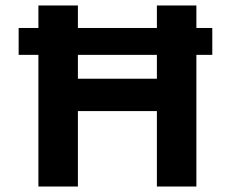

<svg xmlns="http://www.w3.org/2000/svg" viewBox="-20 -680 842 700"><path d="M48 -578H754V-480H48ZM552 0V-660H696V0ZM120 0V-660H264V0ZM205 -275V-393H610V-275Z"/></svg>

Font: Bricolage Grotesque
Style: Bold
Weight: 700
Designer: Mathieu Triay
Foundry: Atelier Triay
Version: Version 1.001;gftools[0.9.33.dev8+g029e19f]